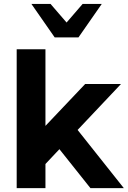

<svg xmlns="http://www.w3.org/2000/svg" viewBox="-20 -974 661 994"><path d="M606.4 -539.1H420.9L215.3 -322.3V-718.8H66.4V0H215.3V-125L287.6 -201.7L448.2 0H621.1L381.8 -301.3ZM386.2 -780.3 506.8 -953.6H407.7L324.7 -857.4L241.7 -953.6H142.6L263.2 -780.3Z"/></svg>

Font: Winston
Style: Bold
Weight: 700
Designer: Vernon Adams, Kim Jin-seong, David Berlow, Cristiano Sobral
Foundry: The Winston Project Authors
Version: Version 3.004